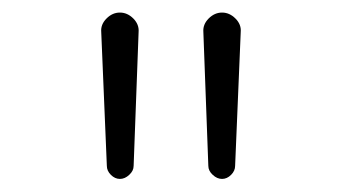

<svg xmlns="http://www.w3.org/2000/svg" viewBox="-20 -800 540 301"><path d="M306.6 -540 298.8 -750Q297.9 -761.7 307.1 -771Q316.4 -780.3 328.1 -780.3Q339.8 -780.3 349.1 -771Q358.4 -761.7 357.4 -750L348.6 -540Q348.6 -532.2 342.3 -525.9Q335.9 -519.5 328.1 -519.5Q320.3 -519.5 313.5 -525.9Q306.6 -532.2 306.6 -540ZM147.5 -540 138.7 -750Q137.7 -761.7 147 -771Q156.2 -780.3 168 -780.3Q179.7 -780.3 189 -771Q198.2 -761.7 197.3 -750L189.5 -540Q189.5 -532.2 182.6 -525.9Q175.8 -519.5 168 -519.5Q160.2 -519.5 153.8 -525.9Q147.5 -532.2 147.5 -540Z"/></svg>

Font: Rounded-L Mgen+ 1mn light
Style: Regular
Weight: 200
Designer: [Source Han Sans]
Ryoko NISHIZUKA  (kana & ideographs); Paul D. Hunt (Latin, Greek & Cyrillic); Wenlong ZHANG  (bopomofo
Version: Version 1.059.20150602